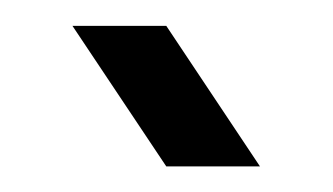

<svg xmlns="http://www.w3.org/2000/svg" viewBox="-20 -881 260 150"><path d="M36.6 -860.8H109.9L183.1 -751H109.9Z"/></svg>

Font: BabelStone Khitan Seal Glyphs
Style: Regular
Weight: 400
Designer: Andrew West
Foundry: BabelStone
Version: Version 1.004